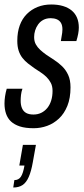

<svg xmlns="http://www.w3.org/2000/svg" viewBox="-27 -559 375 855"><path d="M123 12Q86 12 61.5 4Q37 -4 22 -18Q7 -32 0 -52.5Q-7 -73 -7 -98Q-7 -113 -4.5 -130Q-2 -147 3 -164H73Q68 -150 66.5 -136Q65 -122 65 -110Q65 -91 71 -77Q77 -63 89.5 -56Q102 -49 122 -49Q141 -49 156.5 -56.5Q172 -64 183.5 -78Q195 -92 201 -111.5Q207 -131 207 -154Q207 -175 199.5 -189.5Q192 -204 180.5 -215.5Q169 -227 154.5 -236.5Q140 -246 125 -256Q111 -266 97.5 -276.5Q84 -287 73 -301Q62 -315 56 -333.5Q50 -352 50 -377Q50 -416 61 -446Q72 -476 92.5 -496.5Q113 -517 140.5 -528Q168 -539 201 -539Q231 -539 254 -532Q277 -525 292.5 -512Q308 -499 316 -480Q324 -461 324 -436Q324 -423 321 -407.5Q318 -392 313 -376H244Q249 -403 250 -413Q251 -423 251 -428Q251 -446 244.5 -457Q238 -468 226 -473Q214 -478 199 -478Q180 -478 166 -470.5Q152 -463 143 -450.5Q134 -438 129.5 -423.5Q125 -409 125 -394Q125 -375 132.5 -361.5Q140 -348 152 -337Q164 -326 178 -316Q196 -304 215 -291.5Q234 -279 250 -263.5Q266 -248 276.5 -225.5Q287 -203 287 -170Q287 -122 273 -87.5Q259 -53 235.5 -31Q212 -9 183 1.5Q154 12 123 12ZM32 276 37 243Q56 243 66 228Q76 213 82 178H59L75 86H133L119 164Q112 204 101 229Q90 254 73.5 265Q57 276 32 276Z"/></svg>

Font: Archivo ExtraCondensed
Style: Italic
Weight: 400
Width: 2
Italic angle: -10°
Designer: Hector Gatti
Foundry: Omnibus-Type
Version: Version 2.001